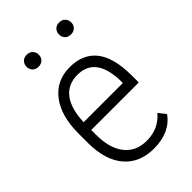

<svg xmlns="http://www.w3.org/2000/svg" viewBox="-220 -804 897 897"><g transform="rotate(-45 229.0 -355.5)"><path d="M246.6 9.8Q153.3 9.8 100.6 -51.3Q47.9 -112.3 46.9 -225.1V-289.6Q46.9 -405.8 97.7 -471.9Q148.4 -538.1 237.3 -538.1Q323.2 -538.1 368.4 -481.9Q413.6 -425.8 414.6 -310.1V-259.3H100.6V-229.5Q100.6 -138.7 139.4 -89.4Q178.2 -40 249 -40Q327.1 -40 375.5 -97.2L403.8 -61Q352.1 9.8 246.6 9.8ZM237.3 -487.3Q173.3 -487.3 138.9 -442.1Q104.5 -397 101.1 -310.1H360.4V-324.2Q356.4 -487.3 237.3 -487.3ZM95.7 -681.2Q95.7 -698.2 106.4 -709.7Q117.2 -721.2 135.7 -721.2Q154.3 -721.2 165.3 -709.7Q176.3 -698.2 176.3 -681.2Q176.3 -664.6 165.3 -653.3Q154.3 -642.1 135.7 -642.1Q117.2 -642.1 106.4 -653.3Q95.7 -664.6 95.7 -681.2ZM309.6 -680.7Q309.6 -697.8 320.3 -709.2Q331.1 -720.7 349.6 -720.7Q368.2 -720.7 379.2 -709.2Q390.1 -697.8 390.1 -680.7Q390.1 -664.1 379.2 -652.8Q368.2 -641.6 349.6 -641.6Q331.1 -641.6 320.3 -652.8Q309.6 -664.1 309.6 -680.7Z"/></g></svg>

Font: Roboto Condensed Light
Style: Regular
Weight: 300
Designer: Google
Version: Version 2.134; 2016